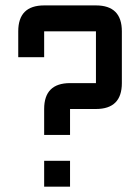

<svg xmlns="http://www.w3.org/2000/svg" viewBox="-20 -704 528 724"><path d="M146.5 -683.6H341.8Q439.5 -683.6 439.5 -585.9V-390.6Q439.5 -293 341.8 -293H244.1V-195.3H146.5V-293Q146.5 -390.6 244.1 -390.6H341.8V-585.9H146.5V-488.3H48.8V-585.9Q48.8 -683.6 146.5 -683.6ZM146.5 0V-97.7H244.1V0Z"/></svg>

Font: BabelStone Runic Elder Futhark
Style: Regular
Weight: 400
Designer: Andrew West
Foundry: BabelStone
Version: Version 3.005 March 14, 2022